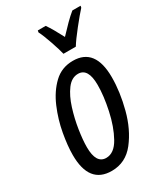

<svg xmlns="http://www.w3.org/2000/svg" viewBox="-191 -839 802 929"><g transform="rotate(-30 209.5 -374.0)"><path d="M300 -598Q317 -626 355.5 -674.5Q394 -723 417 -748L419 -758H373Q352 -741 328.5 -717.5Q305 -694 278 -665Q247 -725 224 -758H180L178 -748Q191 -723 208 -673.5Q225 -624 231 -598ZM377 -383Q377 -546 253 -546Q190 -546 146.5 -504.5Q103 -463 76 -399.5Q49 -336 37 -269Q25 -202 25 -151Q25 10 151 10Q229 10 279 -54Q329 -118 353 -209.5Q377 -301 377 -383ZM103 -150Q103 -189 111.5 -244.5Q120 -300 137 -354Q154 -408 180.5 -443.5Q207 -479 243 -479Q299 -479 299 -385Q299 -324 282.5 -247Q266 -170 235 -114Q204 -58 159 -58Q103 -58 103 -150Z"/></g></svg>

Font: Noto Sans Display Condensed
Style: Italic
Weight: 400
Width: 3
Designer: Monotype Design team
Foundry: Monotype Imaging Inc.
Version: 1.000